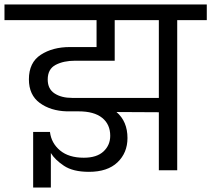

<svg xmlns="http://www.w3.org/2000/svg" viewBox="-47 -760 943 857"><path d="M876 -670H744V0H662V-259L473 -260Q522 -218 522 -144Q522 -78 477.5 -35.5Q433 7 350 7Q279 7 238.5 -20Q198 -47 180 -77V77H101V-171H176Q182 -121 221 -88.5Q260 -56 327 -56Q385 -56 415 -84Q445 -112 445 -154Q445 -205 409 -234Q373 -263 304 -263H251Q179 -265 130.5 -300.5Q82 -336 82 -406Q82 -481 135 -515.5Q188 -550 265 -550H384V-670H-27V-740H876ZM662 -323V-670H465V-489H288Q237 -489 201.5 -470.5Q166 -452 166 -405Q166 -363 196.5 -343Q227 -323 275 -323Z"/></svg>

Font: DVN-Poppins
Style: Regular
Weight: 400
Designer: Ninad Kale (Devanagari), Jonny Pinhorn (Latin)
Foundry: Indian Type Foundry
Version: 4.004